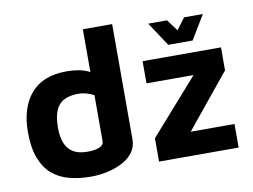

<svg xmlns="http://www.w3.org/2000/svg" viewBox="-78 -827 1257 955"><g transform="rotate(-10 550.5 -349.5)"><path d="M308 15Q249 15 199.5 2Q150 -11 114 -41.5Q78 -72 57.5 -125Q37 -178 37 -257Q37 -380 97.5 -451Q158 -522 279 -522Q295 -522 321 -519.5Q347 -517 375 -507Q403 -497 425 -473L395 -427V-714H543V-132Q543 -95 523 -67.5Q503 -40 469.5 -22Q436 -4 394 5.5Q352 15 308 15ZM314 -110Q350 -110 372.5 -119.5Q395 -129 395 -148V-381Q377 -391 356.5 -396.5Q336 -402 317 -402Q275 -402 246 -388Q217 -374 202.5 -341Q188 -308 188 -252Q188 -208 200 -176.5Q212 -145 239.5 -127.5Q267 -110 314 -110ZM654 0V-118L925 -425L940 -394H660V-506H1056V-390L804 -81L799 -119H1056V0ZM800 -564 720 -685H815L858 -627L901 -685H996L923 -564Z"/></g></svg>

Font: Maven Pro
Style: Bold
Weight: 700
Designer: Joe Prince
Foundry: Joe Prince
Version: Version 2.103